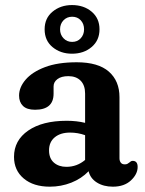

<svg xmlns="http://www.w3.org/2000/svg" viewBox="-20 -708 558 740"><path d="M34 -103.5Q34 -167 88.8 -204.8Q143.5 -242.5 237 -242.5Q275.5 -242.5 308 -234.5V-347.5Q308 -379.5 290.8 -397Q273.5 -414.5 243.5 -414.5Q216.5 -414.5 201.5 -403.2Q186.5 -392 186.5 -375V-347Q186.5 -285 115 -285Q83.5 -285 68.5 -299.8Q53.5 -314.5 53.5 -339.5Q53.5 -371.5 78.8 -401Q104 -430.5 153.2 -449.2Q202.5 -468 275.5 -468Q358.5 -468 399.5 -432Q440.5 -396 440.5 -333.5V-98Q440.5 -88 445.5 -81.2Q450.5 -74.5 461 -74.5Q467.5 -74.5 471.5 -76.8Q475.5 -79 479 -82Q481.5 -84.5 484.5 -86.2Q487.5 -88 491.5 -88Q510.5 -88 510.5 -64.5Q510.5 -37 484.8 -12.8Q459 11.5 415 11.5Q379 11.5 353.5 -4.5Q328 -20.5 321.5 -48Q294 -19.5 254.8 -4Q215.5 11.5 172 11.5Q109 11.5 71.5 -20Q34 -51.5 34 -103.5ZM169 -128.5Q169 -97.5 187.8 -81.2Q206.5 -65 236 -65Q276.5 -65 308 -91.5V-187Q280 -197 250 -197Q213 -197 191 -178.8Q169 -160.5 169 -128.5ZM257.5 -501Q213.5 -501 182.8 -526.2Q152 -551.5 152 -595Q152 -638 182.8 -663.2Q213.5 -688.5 257.5 -688.5Q303 -688.5 333.2 -663Q363.5 -637.5 363.5 -595Q363.5 -552.5 333.2 -526.8Q303 -501 257.5 -501ZM258 -643.5Q238 -643.5 224.8 -629.8Q211.5 -616 211.5 -595Q211.5 -574.5 224.8 -560.5Q238 -546.5 258 -546.5Q278.5 -546.5 291.2 -560.5Q304 -574.5 304 -595Q304 -616 291.2 -629.8Q278.5 -643.5 258 -643.5Z"/></svg>

Font: Fraunces 72pt SuperSoft SemiBold
Style: Regular
Weight: 600
Version: Version 1.000;[b76b70a41]